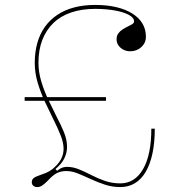

<svg xmlns="http://www.w3.org/2000/svg" viewBox="-20 -744 728 779"><path d="M131 15Q121 15 115 9.5Q109 4 109 -4Q109 -15 116 -21Q123 -27 141 -33Q153 -37 166.5 -42.5Q180 -48 193 -58Q217 -78 227.5 -98Q238 -118 238 -140Q238 -165 226 -195Q214 -225 197 -259Q180 -293 162.5 -330.5Q145 -368 133 -408Q121 -448 121 -489Q121 -533 131.5 -570Q142 -607 162.5 -635.5Q183 -664 213 -684Q243 -704 281.5 -714Q320 -724 366 -724Q414 -724 452 -715Q490 -706 517 -689Q544 -672 558 -648.5Q572 -625 572 -595Q572 -570 553.5 -553Q535 -536 508 -536Q493 -536 480.5 -542.5Q468 -549 460.5 -560Q453 -571 453 -584Q453 -599 460 -608.5Q467 -618 478 -625Q489 -632 499.5 -637Q510 -642 517 -646.5Q524 -651 524 -657Q524 -672 503 -683.5Q482 -695 446 -701.5Q410 -708 366 -708Q312 -708 269 -693.5Q226 -679 196.5 -650.5Q167 -622 151.5 -581.5Q136 -541 136 -489Q136 -452 147.5 -413.5Q159 -375 176.5 -338.5Q194 -302 210 -270Q227 -238 239.5 -207.5Q252 -177 252 -148Q252 -125 241.5 -102.5Q231 -80 205 -58L212 -51Q219 -57 225.5 -60.5Q232 -64 239 -65.5Q246 -67 252 -67Q276 -67 300.5 -57Q325 -47 351 -33.5Q377 -20 406 -10Q435 0 468 0Q527 0 560.5 -58Q594 -116 594 -222H608Q608 -165 598.5 -121Q589 -77 571 -46.5Q553 -16 527 -0.5Q501 15 468 15Q435 15 405 5Q375 -5 348 -17.5Q321 -30 296.5 -40Q272 -50 249 -50Q227 -50 210.5 -41.5Q194 -33 173 -10Q159 4 150 9.5Q141 15 131 15ZM80 -335V-350H410V-335Z"/></svg>

Font: Kalnia Thin
Style: Regular
Weight: 100
Version: Version 1.105